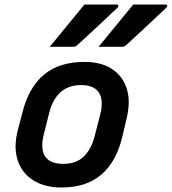

<svg xmlns="http://www.w3.org/2000/svg" viewBox="-20 -822 763 853"><path d="M355 -802H498Q505 -802 506 -797Q507 -792 501 -787Q455 -743 415 -706Q375 -669 324 -622Q316 -614 305 -614H201Q239 -661 278 -708Q317 -755 355 -802ZM572 -802H716Q722 -802 723 -797Q724 -792 718 -787Q672 -743 632 -706Q592 -669 541 -622Q533 -614 522 -614H418Q456 -661 495 -708Q534 -755 572 -802ZM356 -547Q428 -547 476 -516.5Q524 -486 542.5 -430Q561 -374 543 -298L524 -217Q498 -105 431 -47Q364 11 254 11Q179 11 128.5 -20.5Q78 -52 59 -108.5Q40 -165 58 -239L79 -320Q107 -433 175 -490Q243 -547 356 -547ZM341 -444Q284 -444 249 -412.5Q214 -381 199 -322L174 -223Q166 -191 168.5 -163Q171 -135 188 -118Q211 -94 262 -94Q318 -94 351.5 -126Q385 -158 400 -215L425 -312Q434 -345 431.5 -374Q429 -403 411 -421Q388 -444 341 -444Z"/></svg>

Font: Recursive Sn Lnr St SmB
Style: Italic
Weight: 600
Italic angle: -15°
Version: Version 1.079;hotconv 1.0.112;makeotfexe 2.5.65598; ttfautoh